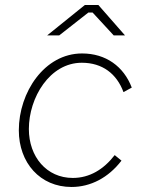

<svg xmlns="http://www.w3.org/2000/svg" viewBox="-20 -738 578 765"><path d="M265 7C341 7 412 -30 464 -98L437 -120C393 -63 337 -29 270 -29C166 -29 95 -113 95 -224C95 -349 178 -488 306 -488C388 -488 445 -444 472 -371L505 -389C473 -473 402 -525 307 -525C157 -525 55 -370 55 -219C55 -89 140 7 265 7ZM478 -597 372 -718H318L168 -597H216L332 -688H349L433 -597Z"/></svg>

Font: Fixel Text 20240404 ExtraLight
Style: Italic
Weight: 200
Width: 4
Italic angle: -10°
Designer: AlfaBravo + MacPaw
Foundry: Kyrylo Tkachov, Marchela Mozhyna, Serhii Makarenko, Maria Weinstein, Zakhar Kryvoshyya
Version: Version 1.211;Glyphs 3.2 (3225)